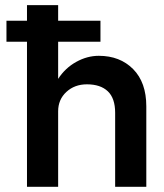

<svg xmlns="http://www.w3.org/2000/svg" viewBox="-20 -720 633 740"><path d="M423.8 -285.2Q423.8 -341.3 395.5 -368.2Q367.2 -395 314.9 -395Q267.6 -395 235.8 -365.7Q204.1 -336.4 204.1 -291V0H84V-559.1H4.9V-640.1H84V-700.2H204.1V-640.1H367.2V-559.1H204.1V-416Q231.4 -458 273.7 -481.4Q315.9 -504.9 360.8 -504.9Q442.4 -504.9 493.2 -453.6Q543.9 -402.3 543.9 -310.1V0H423.8Z"/></svg>

Font: Overused Grotesk SemiBold
Style: Regular
Weight: 600
Version: Version 0.002